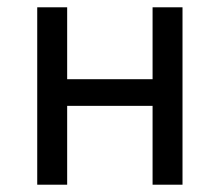

<svg xmlns="http://www.w3.org/2000/svg" viewBox="-20 -506 602 526"><path d="M82 0V-486H164V-289H398V-486H480V0H398V-216H164V0Z"/></svg>

Font: Source Sans 3
Style: Regular
Weight: 400
Designer: Paul D. Hunt
Foundry: Adobe
Version: Version 3.046;hotconv 1.0.118;makeotfexe 2.5.65603